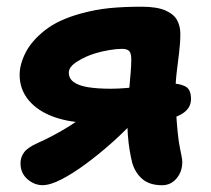

<svg xmlns="http://www.w3.org/2000/svg" viewBox="-20 -541 631 573"><path d="M463.8 11.8Q426.6 11.8 405.1 -6.5Q383.6 -24.8 374.6 -55Q370.6 -71 366.9 -92.8Q363.2 -114.6 361.5 -139.4Q359.8 -164.2 359.8 -187.2Q359.8 -203.8 361.6 -227.4Q363.4 -251 365.8 -276.5Q368.2 -302 370 -325Q371.8 -348 371.8 -363.2Q371.8 -381.6 365.8 -388.4Q359.8 -395.2 343.8 -395.2Q327.8 -395.2 305.4 -391.4Q283 -387.6 265 -382Q236.4 -373.6 210.9 -357.7Q185.4 -341.8 185.4 -324.4Q185.4 -306.6 200.1 -296Q214.8 -285.4 242.5 -280.8Q270.2 -276.2 311.4 -276.2Q331.6 -276.2 358.1 -278.4Q384.6 -280.6 411.3 -284.2Q438 -287.8 458.4 -290Q478.8 -292.2 487.4 -292.2Q514.6 -292.2 532.3 -283.6Q550 -275 550 -245.8Q550 -219 526.3 -203.3Q502.6 -187.6 465.3 -181Q428 -174.4 386.2 -174.4H255.4Q190 -174.4 141.1 -192Q92.2 -209.6 65.4 -242.1Q38.6 -274.6 38.6 -317.6Q38.6 -348.8 56.4 -384Q74.2 -419.2 114.3 -450.8Q154.4 -482.4 222 -500.8Q266 -512.8 308.1 -516.9Q350.2 -521 402.4 -521Q447.8 -521 473.2 -510Q498.6 -499 508.4 -481Q518.2 -463 518.2 -440Q518.2 -413.4 514.5 -384Q510.8 -354.6 507.2 -324.1Q503.6 -293.6 503.6 -262Q503.6 -238 505.5 -206.7Q507.4 -175.4 510.3 -146.3Q513.2 -117.2 517 -99.4Q519.4 -86.4 521.7 -75.7Q524 -65 524 -57.8Q524 -28.6 506.8 -8.4Q489.6 11.8 463.8 11.8ZM107 11.6Q82.6 11.6 61.9 -6.3Q41.2 -24.2 41.2 -53.8Q41.2 -71.6 51.7 -86.1Q62.2 -100.6 91.6 -113.8Q139 -134.8 186.2 -164.1Q233.4 -193.4 270.8 -231.4L372 -171.2Q344.4 -141.8 308.2 -110Q272 -78.2 234.6 -50.7Q197.2 -23.2 163.7 -5.8Q130.2 11.6 107 11.6Z"/></svg>

Font: Shantell Sans Light
Style: Regular
Weight: 300
Designer: Stephen Nixon, Anya Danilova, Shantell Martin
Foundry: Arrow Type
Version: Version 1.011;[c5ecc13dd]